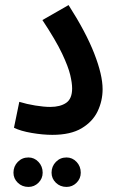

<svg xmlns="http://www.w3.org/2000/svg" viewBox="-20 -526 461 756"><path d="M35 -23 56 -125Q85 -116 119 -110.5Q153 -105 178 -105Q217 -105 240.5 -121Q264 -137 264 -178Q264 -199 256.5 -231Q249 -263 224.5 -315Q200 -367 147 -447L250 -506Q318 -400 351 -315.5Q384 -231 384 -175Q384 -129 364.5 -88Q345 -47 301.5 -21Q258 5 186 5Q149 5 105 -2.5Q61 -10 35 -23ZM242 210Q217 210 200 193.5Q183 177 183 154Q183 129 200 111.5Q217 94 242 94Q265 94 281.5 111.5Q298 129 298 154Q298 177 281.5 193.5Q265 210 242 210ZM92 210Q67 210 50 193.5Q33 177 33 154Q33 129 50 111.5Q67 94 92 94Q115 94 131.5 111.5Q148 129 148 154Q148 177 131.5 193.5Q115 210 92 210Z"/></svg>

Font: Noto Sans Arabic ExtCond SemBd
Style: Regular
Weight: 600
Width: 2
Designer: Monotype Design Team, Nadine Chahine, Nizar Qandah and Khaled Hosny
Foundry: Monotype Imaging Inc.
Version: Version 2.012; ttfautohint (v1.8.4.7-5d5b)